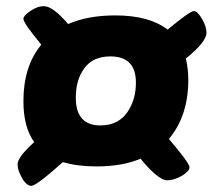

<svg xmlns="http://www.w3.org/2000/svg" viewBox="-20 -610 712 623"><path d="M184 -84Q98 -7 82 -7Q65 -7 50 -35Q37 -59 37 -77Q37 -100 91 -149Q56 -197 56 -282Q56 -395 114 -465Q56 -535 56 -549Q56 -559 78 -574Q101 -590 122 -590Q152 -590 201 -532Q265 -560 354 -560Q464 -560 524 -514Q596 -574 609 -574Q621 -574 636 -548Q650 -523 650 -504Q650 -474 583 -420Q591 -386 591 -351Q591 -234 528 -159Q595 -81 595 -67Q595 -55 571 -40Q545 -25 522 -25Q494 -25 436 -95Q377 -70 293 -70Q231 -70 184 -84ZM245 -375Q226 -342 226 -293Q226 -203 306 -203Q369 -203 399 -255Q421 -292 421 -342Q421 -427 338 -427Q273 -427 245 -375Z"/></svg>

Font: PoetsenOne
Style: Regular
Weight: 400
Designer: Rodrigo Fuenzalida, Pablo Impallari
Foundry: Pablo Impallari, Rodrigo Fuenzalida
Version: Version 1.000